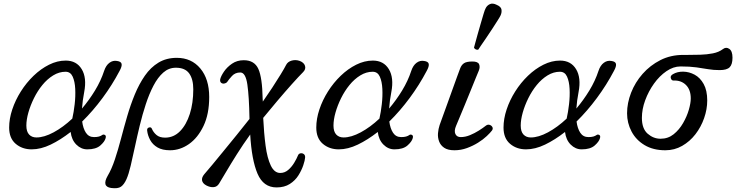

<svg xmlns="http://www.w3.org/2000/svg" viewBox="-20 -809 4052 1049"><path d="M153 7Q101 7 65.5 -23.5Q30 -54 30 -112Q30 -160 47 -211Q64 -262 94 -309.5Q124 -357 163.5 -395Q203 -433 248 -455.5Q293 -478 339 -478Q398 -478 426.5 -431Q455 -384 440 -306Q431 -260 428 -216Q467 -262 499 -314.5Q531 -367 549 -422Q559 -452 578 -466Q597 -480 619 -476Q642 -473 644.5 -459.5Q647 -446 633 -421Q593 -345 540.5 -274Q488 -203 429 -145Q434 -107 449.5 -83.5Q465 -60 494 -60Q510 -60 520.5 -63Q531 -66 538 -71Q544 -76 552.5 -72Q561 -68 557 -54Q552 -35 528 -14Q504 7 457 7Q423 7 397 -19Q371 -45 366 -88Q311 -45 257 -19Q203 7 153 7ZM179 -58Q221 -58 273 -86Q325 -114 375 -161Q383 -196 388 -239.5Q393 -283 391 -323.5Q389 -364 377 -390.5Q365 -417 338 -417Q303 -417 270.5 -397Q238 -377 211.5 -344.5Q185 -312 165.5 -272.5Q146 -233 135 -194Q124 -155 124 -123Q124 -90 139 -74Q154 -58 179 -58Z M587 218Q560 214 556 197Q552 180 568 152Q590 115 607.5 62.5Q625 10 641 -51Q657 -112 675 -174Q693 -236 716.5 -293Q740 -350 771.5 -395.5Q803 -441 846 -467Q889 -493 946 -493Q1026 -493 1074.5 -435Q1123 -377 1123 -279Q1123 -186 1092 -121Q1061 -56 1012.5 -22Q964 12 909 12Q867 12 840.5 -3.5Q814 -19 800.5 -44Q787 -69 784 -95Q782 -109 794 -112.5Q806 -116 810 -105Q818 -86 835 -71.5Q852 -57 882 -57Q929 -57 963.5 -92Q998 -127 1017 -186.5Q1036 -246 1036 -321Q1036 -377 1013.5 -408Q991 -439 941 -439Q902 -439 872 -412.5Q842 -386 818.5 -341Q795 -296 776.5 -239.5Q758 -183 743.5 -123Q729 -63 717 -6.5Q705 50 694 96.5Q683 143 671 170Q658 199 641 211Q624 223 587 218Z M1491 215Q1419 215 1387 140Q1355 65 1347 -74Q1308 -20 1274 34Q1240 88 1215 130.5Q1190 173 1177 194Q1166 212 1147 213.5Q1128 215 1107 204Q1087 193 1084 177Q1081 161 1096 143Q1113 124 1140.5 90.5Q1168 57 1202.5 15Q1237 -27 1273.5 -72Q1310 -117 1343 -159V-163Q1341 -281 1331.5 -347Q1322 -413 1293 -413Q1265 -413 1247.5 -394Q1230 -375 1221 -361Q1215 -354 1205 -352.5Q1195 -351 1188 -357Q1181 -363 1183 -376Q1187 -393 1203.5 -417.5Q1220 -442 1247.5 -461Q1275 -480 1312 -480Q1370 -480 1391.5 -432.5Q1413 -385 1415 -270L1416 -254Q1442 -291 1467.5 -330Q1493 -369 1513.5 -402.5Q1534 -436 1543 -454Q1552 -472 1574 -478Q1596 -484 1618 -476Q1641 -467 1646.5 -449Q1652 -431 1636 -415Q1612 -391 1574 -348.5Q1536 -306 1495 -257.5Q1454 -209 1418 -165Q1422 -82 1431 -13.5Q1440 55 1459.5 95.5Q1479 136 1511 136Q1535 136 1554 120Q1573 104 1587 81Q1601 58 1609 38Q1613 30 1622.5 28.5Q1632 27 1640 33Q1648 39 1647 52Q1646 67 1637 94Q1628 121 1610.5 149Q1593 177 1563.5 196Q1534 215 1491 215Z M1831 7Q1779 7 1743.5 -23.5Q1708 -54 1708 -112Q1708 -160 1725 -211Q1742 -262 1772 -309.5Q1802 -357 1841.5 -395Q1881 -433 1926 -455.5Q1971 -478 2017 -478Q2076 -478 2104.5 -431Q2133 -384 2118 -306Q2109 -260 2106 -216Q2145 -262 2177 -314.5Q2209 -367 2227 -422Q2237 -452 2256 -466Q2275 -480 2297 -476Q2320 -473 2322.5 -459.5Q2325 -446 2311 -421Q2271 -345 2218.5 -274Q2166 -203 2107 -145Q2112 -107 2127.5 -83.5Q2143 -60 2172 -60Q2188 -60 2198.5 -63Q2209 -66 2216 -71Q2222 -76 2230.5 -72Q2239 -68 2235 -54Q2230 -35 2206 -14Q2182 7 2135 7Q2101 7 2075 -19Q2049 -45 2044 -88Q1989 -45 1935 -19Q1881 7 1831 7ZM1857 -58Q1899 -58 1951 -86Q2003 -114 2053 -161Q2061 -196 2066 -239.5Q2071 -283 2069 -323.5Q2067 -364 2055 -390.5Q2043 -417 2016 -417Q1981 -417 1948.5 -397Q1916 -377 1889.5 -344.5Q1863 -312 1843.5 -272.5Q1824 -233 1813 -194Q1802 -155 1802 -123Q1802 -90 1817 -74Q1832 -58 1857 -58Z M2463 12Q2427 12 2407 -1.5Q2387 -15 2379 -36.5Q2371 -58 2373 -81.5Q2375 -105 2382 -126Q2386 -137 2397 -167.5Q2408 -198 2422.5 -238Q2437 -278 2451.5 -318.5Q2466 -359 2477.5 -390.5Q2489 -422 2494 -435Q2501 -454 2515 -463.5Q2529 -473 2561 -473Q2591 -473 2597.5 -458Q2604 -443 2596 -423Q2592 -414 2580 -384.5Q2568 -355 2552 -315.5Q2536 -276 2519.5 -236Q2503 -196 2490 -165Q2477 -134 2472 -122Q2460 -94 2468 -77Q2476 -60 2497 -60Q2522 -60 2547.5 -70.5Q2573 -81 2596 -95.5Q2619 -110 2634 -122Q2644 -130 2654.5 -127Q2665 -124 2670 -115Q2675 -106 2668 -96Q2659 -84 2639.5 -65.5Q2620 -47 2592 -29.5Q2564 -12 2531 0Q2498 12 2463 12ZM2593.2 -538Q2586.6 -535.4 2579.2 -539.2Q2571.8 -543 2569.7 -548.7Q2570.8 -552.8 2576.3 -573.3Q2581.8 -593.8 2589.9 -622.7Q2598 -651.6 2606.6 -680.8Q2615.1 -710 2622 -733.1Q2628.9 -756.1 2633 -763.1Q2640.1 -778.7 2656 -786.2Q2671.9 -793.6 2693.2 -782.8Q2717.6 -772.6 2719.9 -756.6Q2722.2 -740.6 2715 -725Q2711.5 -717.1 2698.8 -697.1Q2686.1 -677.1 2669.3 -651.2Q2652.5 -625.3 2635.6 -600.6Q2618.7 -575.8 2606.7 -558.5Q2594.8 -541.2 2593.2 -538Z M2854 7Q2802 7 2766.5 -23.5Q2731 -54 2731 -112Q2731 -160 2748 -211Q2765 -262 2795 -309.5Q2825 -357 2864.5 -395Q2904 -433 2949 -455.5Q2994 -478 3040 -478Q3099 -478 3127.5 -431Q3156 -384 3141 -306Q3132 -260 3129 -216Q3168 -262 3200 -314.5Q3232 -367 3250 -422Q3260 -452 3279 -466Q3298 -480 3320 -476Q3343 -473 3345.5 -459.5Q3348 -446 3334 -421Q3294 -345 3241.5 -274Q3189 -203 3130 -145Q3135 -107 3150.5 -83.5Q3166 -60 3195 -60Q3211 -60 3221.5 -63Q3232 -66 3239 -71Q3245 -76 3253.5 -72Q3262 -68 3258 -54Q3253 -35 3229 -14Q3205 7 3158 7Q3124 7 3098 -19Q3072 -45 3067 -88Q3012 -45 2958 -19Q2904 7 2854 7ZM2880 -58Q2922 -58 2974 -86Q3026 -114 3076 -161Q3084 -196 3089 -239.5Q3094 -283 3092 -323.5Q3090 -364 3078 -390.5Q3066 -417 3039 -417Q3004 -417 2971.5 -397Q2939 -377 2912.5 -344.5Q2886 -312 2866.5 -272.5Q2847 -233 2836 -194Q2825 -155 2825 -123Q2825 -90 2840 -74Q2855 -58 2880 -58Z M3615 12Q3549 12 3502 -16Q3455 -44 3430.5 -90.5Q3406 -137 3406 -190Q3406 -246 3428 -302.5Q3450 -359 3491 -405.5Q3532 -452 3588 -480.5Q3644 -509 3713 -509Q3719 -509 3724.5 -509Q3730 -509 3737 -509Q3769 -509 3805.5 -510Q3842 -511 3875 -517.5Q3908 -524 3930 -541Q3947 -554 3964.5 -542Q3982 -530 3982 -494Q3982 -457 3966.5 -441.5Q3951 -426 3912 -426Q3878 -426 3849 -431Q3820 -436 3784.5 -441Q3749 -446 3698 -446Q3659 -446 3621 -420Q3583 -394 3553 -352Q3523 -310 3505 -261Q3487 -212 3487 -165Q3487 -106 3518.5 -78.5Q3550 -51 3589 -51Q3630 -51 3660.5 -75.5Q3691 -100 3712 -136.5Q3733 -173 3743.5 -209.5Q3754 -246 3754 -271Q3754 -319 3727.5 -345Q3701 -371 3659 -369Q3649 -369 3645 -382Q3641 -395 3657 -404Q3681 -418 3713 -417.5Q3745 -417 3775 -401Q3805 -385 3824.5 -350Q3844 -315 3844 -260Q3844 -212 3827 -163.5Q3810 -115 3779.5 -75.5Q3749 -36 3707 -12Q3665 12 3615 12Z"/></svg>

Font: Zen Old Mincho
Style: Regular
Weight: 400
Designer: Yoshimichi Ohira
Foundry: Positype
Version: Version 1.001